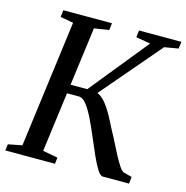

<svg xmlns="http://www.w3.org/2000/svg" viewBox="-109 -846 919 948"><g transform="rotate(15 351.0 -371.5)"><path d="M500.5 0Q486.5 0 470.8 -25.2Q455 -50.5 437 -90.8Q419 -131 400.2 -175.8Q381.5 -220.5 362 -260.8Q342.5 -301 323 -326.2Q303.5 -351.5 284 -351.5H192.5L198 -397H314L555.5 -695L481.5 -707.5L486 -743H702.5L698 -707.5L627 -695.5L338.5 -358L344.5 -396Q363.5 -396 380.5 -385Q397.5 -374 413.8 -353.5Q430 -333 446.2 -304Q462.5 -275 480 -239Q496 -210.5 511.8 -179Q527.5 -147.5 542.5 -119Q557.5 -90.5 570.8 -70.8Q584 -51 594.5 -46.5L637.5 -35L634 0ZM1.5 0 5.5 -32.5 76.5 -46.5 161.5 -695.5 95 -707.5 99 -743H347.5L343.5 -707.5L268 -695.5L182.5 -46.5L259 -32.5L255.5 0Z"/></g></svg>

Font: Merriweather 60pt
Style: Italic
Weight: 400
Italic angle: -7.8°
Version: Version 2.101